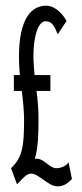

<svg xmlns="http://www.w3.org/2000/svg" viewBox="-20 -643 290 678"><path d="M40 8C64 -17 75 -30 90 -30C117 -30 150 15 183 15C200 15 216 9 234 -11L222 -70C213 -55 192 -49 179 -49C152 -49 134 -88 103 -82C115 -121 116 -173 116 -224C116 -251 114 -285 109 -322H158V-378H102C100 -405 98 -426 98 -443C98 -519 116 -568 141 -568C165 -568 172 -549 184 -522L215 -569C196 -603 168 -623 144 -623C89 -623 47 -575 47 -442C47 -422 48 -401 50 -378H29V-322H57C62 -281 65 -247 65 -222C65 -128 60 -88 19 -49Z"/></svg>

Font: Inconsolata UltraCondensed Thin
Style: Regular
Weight: 100
Width: 1
Monospace: yes
Designer: Raph Levien, Cyreal, Brenton Simpson
Foundry: Raph Levien, Cyreal, Google
Version: Version 3.100